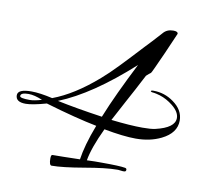

<svg xmlns="http://www.w3.org/2000/svg" viewBox="-74 -642 807 772"><g transform="rotate(10 329.5 -256.0)"><path d="M185 54Q175 54 175 26Q175 11 181 11Q198 11 225.5 10.5Q253 10 293 9Q297 -19 307 -55Q317 -91 334 -135Q293 -143 240 -156.5Q187 -170 123 -189Q66 -173 39 -173Q-2 -173 -2 -201Q-2 -226 54 -226Q88 -226 140 -214Q226 -246 320 -328Q348 -352 385 -390.5Q422 -429 470 -481Q481 -492 496.5 -509Q512 -526 532 -548Q547 -566 573 -566Q592 -566 592 -556Q592 -556 555 -471Q536 -429 526 -407Q516 -385 514 -383Q508 -379 496 -368Q489 -356 481.5 -340.5Q474 -325 464 -307Q452 -285 433.5 -250.5Q415 -216 390 -169Q468 -160 518 -160Q553 -160 570 -164Q648 -182 648 -222Q648 -247 618 -271Q593 -291 565 -300Q558 -302 550 -304Q542 -306 531 -307Q526 -309 526 -310Q526 -314 536 -314Q582 -314 619 -287Q661 -257 661 -214Q661 -163 602 -134Q557 -112 499 -112Q449 -112 369 -127Q330 -45 321 8Q338 7 353.5 7Q369 7 382 7Q419 7 442.5 8Q466 9 477 11Q484 12 484 18Q484 26 476 26Q474 26 470 26Q466 26 461 25Q456 24 452.5 24Q449 24 447 24Q402 24 316 39Q229 54 185 54ZM350 -175Q370 -225 397 -282.5Q424 -340 457 -405Q297 -260 165 -207Q203 -199 249 -191Q295 -183 350 -175ZM53 -191Q70 -191 101 -200Q68 -214 44 -214Q12 -214 12 -200Q12 -191 53 -191Z"/></g></svg>

Font: Ruthie
Style: Regular
Weight: 400
Designer: Robert E. Leuschke
Foundry: Robert E. Leuschke
Version: Version 1.012